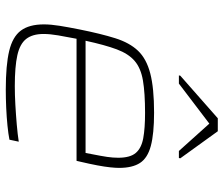

<svg xmlns="http://www.w3.org/2000/svg" viewBox="-76 -708 792 681"><g transform="rotate(90 320.5 -368.0)"><path d="M298 8Q212 8 161.5 -4Q111 -16 89 -45.5Q67 -75 67 -127Q67 -152 72 -183Q77 -214 85 -254Q100 -329 116 -380Q132 -431 160.5 -461Q189 -491 241 -504.5Q293 -518 380 -518Q455 -518 498 -506.5Q541 -495 558.5 -468Q576 -441 576 -394Q576 -382 574 -362.5Q572 -343 567 -316.5Q562 -290 554 -256L551 -243H118Q111 -207 106 -178Q101 -149 101 -126Q101 -87 118.5 -64.5Q136 -42 176.5 -33Q217 -24 286 -24Q317 -24 352.5 -26Q388 -28 422.5 -31Q457 -34 483 -38L476 -5Q456 -1 426 2Q396 5 363 6.5Q330 8 298 8ZM125 -275H523L527 -296Q534 -331 537 -351.5Q540 -372 540 -391Q540 -433 523 -453Q506 -473 471 -479.5Q436 -486 381 -486Q310 -486 266 -478.5Q222 -471 196.5 -449Q171 -427 155.5 -385.5Q140 -344 125 -275ZM248 -606 249 -611 400 -744H446L542 -611L541 -606H516L419 -714L277 -606Z"/></g></svg>

Font: Saira Expanded Thin
Style: Italic
Weight: 250
Width: 7
Italic angle: -12°
Designer: Hector Gatti with collaboration of the Omnibus-Type team
Foundry: Omnibus-Type
Version: Version 1.101